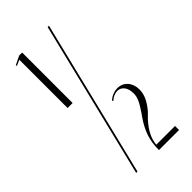

<svg xmlns="http://www.w3.org/2000/svg" viewBox="-222 -754 810 810"><g transform="rotate(-45 183.0 -349.5)"><path d="M62 -398H92V-699H74L35 -680L37 -675L62 -686ZM73 0H81L252 -699H244ZM220 -283C233 -295 248 -301 261 -301C286 -301 303 -279 303 -245C303 -221 294 -202 267 -162L257 -148C223 -98 209 -57 209 0H329V-24H217C221 -58 234 -87 267 -124L291 -148C318 -180 332 -208 332 -239C332 -280 306 -309 270 -309C250 -309 229 -300 216 -287Z"/></g></svg>

Font: Moniqa Display
Style: Regular
Weight: 400
Designer: Rajesh Rajput
Foundry: Rajesh Rajput
Version: Version 1.000